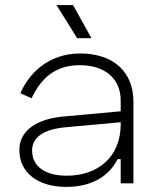

<svg xmlns="http://www.w3.org/2000/svg" viewBox="-20 -720 620 754"><path d="M267 -700H202L283 -570H339ZM60 -354 104 -334C140 -410 194 -464 293 -464C394 -464 454 -410 454 -325V-283L225 -262C132 -253 56 -212 56 -131C56 -41 130 14 240 14C357 14 415 -42 442 -95H454V0H504V-321C504 -436 427 -510 295 -510C170 -510 94 -432 60 -354ZM106 -129C106 -179 149 -212 235 -220L454 -240V-232C454 -103 364 -30 242 -30C161 -30 106 -64 106 -129Z"/></svg>

Font: Space Text Light
Style: Regular
Weight: 300
Designer: Florian Karsten (Space Text), Colophon Foundry (Space Mono)
Foundry: Florian Karsten
Version: Version 1.003;PS 001.003;hotconv 1.0.88;makeotf.lib2.5.64775